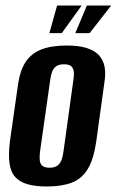

<svg xmlns="http://www.w3.org/2000/svg" viewBox="-20 -668 423 696"><path d="M150 8Q109 8 80.5 0Q52 -8 35.5 -26Q19 -44 14.5 -75.5Q10 -107 16 -156L46 -366Q53 -413 73 -443.5Q93 -474 129.5 -488.5Q166 -503 222 -503Q264 -503 292.5 -494.5Q321 -486 337.5 -469Q354 -452 359 -426.5Q364 -401 358 -366L329 -156Q320 -92 298.5 -56Q277 -20 240.5 -6Q204 8 150 8ZM160 -60Q178 -60 188 -67.5Q198 -75 203 -88Q208 -101 210 -118L246 -378Q249 -395 247.5 -408Q246 -421 238 -428Q230 -435 212 -435Q194 -435 184 -428Q174 -421 169 -408Q164 -395 162 -378L125 -118Q123 -101 124 -88Q125 -75 133 -67.5Q141 -60 160 -60ZM159 -548 187 -648H276L204 -548ZM253 -548 295 -648H383L305 -548Z"/></svg>

Font: Alumni Sans
Style: Bold Italic
Weight: 700
Italic angle: -8°
Designer: Robert E. Leuschke
Foundry: Robert E. Leuschke
Version: Version 1.016